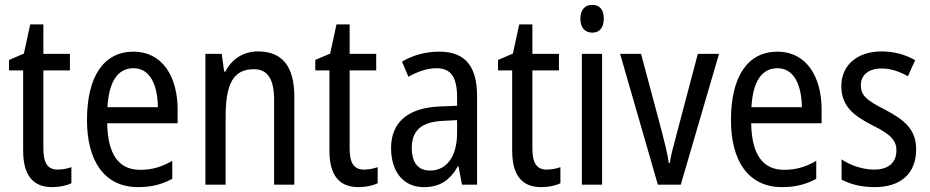

<svg xmlns="http://www.w3.org/2000/svg" viewBox="-20 -758 3816 788"><path d="M217 -62C175 -62 158 -90 158 -148V-469H267V-537H158V-658H104L78 -538L17 -512V-469H75V-140C75 -34 119 10 194 10C224 10 253 4 273 -6V-72C257 -66 236 -62 217 -62Z M528 -546C406 -546 337 -445 337 -265C337 -102 405 10 547 10C601 10 644 -1 687 -24V-98C643 -72 602 -61 555 -61C467 -61 422 -125 420 -252H709V-308C709 -444 646 -546 528 -546ZM528 -478C597 -478 627 -407 628 -318H421C427 -425 464 -478 528 -478Z M1038 -547C982 -547 932 -518 905 -464H900L890 -537H823V0H906V-279C906 -413 937 -474 1022 -474C1080 -474 1105 -431 1105 -347V0H1188V-360C1188 -488 1137 -547 1038 -547Z M1474 -62C1432 -62 1415 -90 1415 -148V-469H1524V-537H1415V-658H1361L1335 -538L1274 -512V-469H1332V-140C1332 -34 1376 10 1451 10C1481 10 1510 4 1530 -6V-72C1514 -66 1493 -62 1474 -62Z M1783 -546C1726 -546 1673 -531 1630 -505L1656 -443C1696 -465 1734 -478 1772 -478C1829 -478 1856 -443 1856 -359V-324L1786 -321C1654 -316 1585 -256 1585 -150C1585 -58 1632 10 1719 10C1786 10 1826 -18 1859 -75H1862L1876 0H1938V-363C1938 -483 1892 -546 1783 -546ZM1799 -262 1856 -265V-213C1856 -113 1811 -58 1745 -58C1699 -58 1670 -87 1670 -151C1670 -220 1707 -258 1799 -262Z M2224 -62C2182 -62 2165 -90 2165 -148V-469H2274V-537H2165V-658H2111L2085 -538L2024 -512V-469H2082V-140C2082 -34 2126 10 2201 10C2231 10 2260 4 2280 -6V-72C2264 -66 2243 -62 2224 -62Z M2411 -738C2381 -738 2362 -719 2362 -681C2362 -644 2381 -624 2411 -624C2440 -624 2458 -644 2458 -681C2458 -719 2441 -738 2411 -738ZM2451 -537H2368V0H2451Z M2680 0H2774L2931 -537H2844L2756 -204C2744 -160 2732 -115 2729 -89H2725C2719 -129 2707 -177 2696 -219L2611 -537H2525Z M3171 -546C3049 -546 2980 -445 2980 -265C2980 -102 3048 10 3190 10C3244 10 3287 -1 3330 -24V-98C3286 -72 3245 -61 3198 -61C3110 -61 3065 -125 3063 -252H3352V-308C3352 -444 3289 -546 3171 -546ZM3171 -478C3240 -478 3270 -407 3271 -318H3064C3070 -425 3107 -478 3171 -478Z M3740 -145C3740 -228 3691 -266 3614 -307C3539 -345 3513 -365 3513 -408C3513 -450 3545 -477 3598 -477C3636 -477 3673 -464 3706 -445L3736 -511C3695 -534 3650 -547 3599 -547C3500 -547 3433 -492 3433 -405C3433 -321 3484 -283 3562 -243C3635 -207 3659 -182 3659 -141C3659 -92 3628 -62 3568 -62C3518 -62 3467 -81 3434 -104V-21C3467 -3 3512 10 3570 10C3676 10 3740 -45 3740 -145Z"/></svg>

Font: Noto Sans Sinhala UI Condensed
Style: Regular
Weight: 400
Width: 3
Designer: Jelle Bosma - Monotype Design Team
Foundry: Monotype Imaging Inc.
Version: Version 2.006